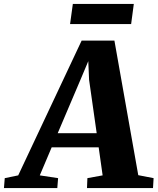

<svg xmlns="http://www.w3.org/2000/svg" viewBox="-99 -950 796 970"><path d="M-79 0 -75 -50 -7 -64 313.5 -745H479L599.5 -65L677 -50L674 0H340.5L342.5 -50L419.5 -64L399.5 -205.5H162L102 -64L194.5 -50L190.5 0ZM192.5 -277H389.5L351 -547.5L347 -641L310 -553ZM269 -930H577L563.5 -828.5H255Z"/></svg>

Font: Merriweather 24pt Black
Style: Italic
Weight: 900
Italic angle: -7.8°
Designer: Eben Sorkin
Foundry: Eben Sorkin
Version: Version 2.101